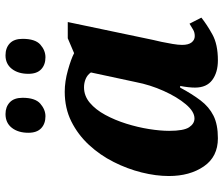

<svg xmlns="http://www.w3.org/2000/svg" viewBox="-77 -724 811 697"><g transform="rotate(-90 328.5 -375.5)"><path d="M175 10Q108 10 73 -41Q38 -92 38 -168Q38 -215 51 -267Q64 -319 89 -368.5Q114 -418 151 -458Q188 -498 236 -522Q284 -546 344 -546Q381 -546 422 -534.5Q463 -523 484 -512L538 -535H597L532 -225Q529 -214 525 -194.5Q521 -175 517.5 -154.5Q514 -134 514 -120Q514 -97 523 -85.5Q532 -74 546 -74Q559 -74 568.5 -79.5Q578 -85 591 -93L613 -50Q588 -30 552 -10Q516 10 458 10Q414 10 386.5 -10.5Q359 -31 359 -73Q359 -96 365 -127H359Q336 -84 312.5 -53Q289 -22 257 -6Q225 10 175 10ZM247 -75Q272 -75 298.5 -106.5Q325 -138 347 -187Q369 -236 379 -288L414 -451Q405 -464 390.5 -470Q376 -476 360 -476Q329 -476 304 -455Q279 -434 260 -399Q241 -364 228 -322.5Q215 -281 208.5 -240Q202 -199 202 -167Q202 -114 215 -94.5Q228 -75 247 -75ZM469 -616Q442 -616 425.5 -631.5Q409 -647 409 -678Q409 -715 427 -738Q445 -761 476 -761Q503 -761 519.5 -745.5Q536 -730 536 -699Q536 -653 515 -634.5Q494 -616 469 -616ZM255 -616Q228 -616 211.5 -631.5Q195 -647 195 -678Q195 -715 213 -738Q231 -761 263 -761Q289 -761 305.5 -745.5Q322 -730 322 -699Q322 -653 300.5 -634.5Q279 -616 255 -616Z"/></g></svg>

Font: Noto Serif SemiCondensed ExtraBold
Style: Italic
Weight: 800
Width: 4
Italic angle: -12°
Designer: Monotype Design Team
Foundry: Monotype Imaging Inc.
Version: Version 2.014; ttfautohint (v1.8.4.7-5d5b)